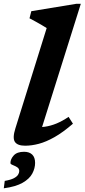

<svg xmlns="http://www.w3.org/2000/svg" viewBox="-44 -756 446 1012"><path d="M202 -608Q193 -614 177.2 -623.2Q161.5 -632.5 143.8 -642.2Q126 -652 111.5 -659.5L121 -697L358.5 -736H382L163 -39.5L132 -86.5Q163.5 -84 193.5 -88.2Q223.5 -92.5 254.2 -105.2Q285 -118 317.5 -140L340.5 -104Q288 -58.5 243.2 -33.2Q198.5 -8 160.5 2Q122.5 12 88.5 12Q48 12 34.5 -8.2Q21 -28.5 37 -79ZM11 103.5Q11 82.5 28.5 63.2Q46 44 83 44Q110.5 44 125.8 58.8Q141 73.5 141 102.5Q141 131 126.2 158.8Q111.5 186.5 75.5 207.2Q39.5 228 -24 236.5L-19 197.5Q12.5 192 28.8 183.5Q45 175 51.2 165Q57.5 155 57.5 145.5Q57.5 132 45.8 125Q34 118 22.5 113.5Q11 109 11 103.5Z"/></svg>

Font: Newsreader 9pt SemiBold
Style: Italic
Weight: 600
Italic angle: -17°
Designer: Hugues Gentile
Foundry: Production Type
Version: Version 1.003